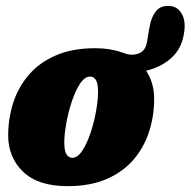

<svg xmlns="http://www.w3.org/2000/svg" viewBox="-20 -627 652 657"><path d="M306 -462Q356.5 -462 396 -448Q400 -447 404 -445.5Q430 -435 453.8 -443.8Q477.5 -452.5 482.5 -481.5L491.5 -533.5Q497 -567.5 513.2 -588.2Q529.5 -609 562 -606.5Q590.5 -604 604.5 -574.8Q618.5 -545.5 606 -495.5Q595.5 -453 561.8 -424.8Q528 -396.5 480 -385Q507.5 -344 507.5 -288.5Q507.5 -231 490.5 -177.5Q473.5 -124 437.8 -81.8Q402 -39.5 345.8 -14.8Q289.5 10 211 10Q110.5 10 59.2 -39.2Q8 -88.5 8 -164Q8 -221 25 -274.5Q42 -328 78 -370.2Q114 -412.5 170.5 -437.2Q227 -462 306 -462ZM227 -87Q245.5 -87 261.5 -111.2Q277.5 -135.5 289.8 -172.2Q302 -209 308.8 -247Q315.5 -285 315.5 -312.5Q315.5 -342.5 307.8 -353.8Q300 -365 288.5 -365Q270 -365 254 -340.8Q238 -316.5 225.8 -279.8Q213.5 -243 206.8 -205Q200 -167 200 -139.5Q200 -109.5 208 -98.2Q216 -87 227 -87Z"/></svg>

Font: Fraunces 144pt S100 Black
Style: Italic
Weight: 900
Italic angle: -16°
Version: Version 1.000; ttfautohint (v1.8.3)